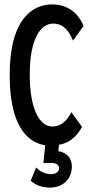

<svg xmlns="http://www.w3.org/2000/svg" viewBox="-20 -650 415 871"><path d="M206 201C270 201 306 158 306 105C306 68 284 42 245 36L247 7C292 -1 325 -26 352 -74L304 -141C282 -99 255 -76 218 -76C161 -76 115 -151 115 -312C115 -478 166 -543 221 -543C255 -543 287 -526 311 -466L359 -532C335 -592 286 -630 216 -630C130 -630 23 -566 24 -308C24 -93 95 -5 185 9L177 89H212C234 89 248 97 248 113C248 130 232 140 213 140C188 140 166 132 144 110L119 170C146 193 176 201 206 201Z"/></svg>

Font: Inconsolata Condensed
Style: Bold
Weight: 700
Width: 3
Monospace: yes
Designer: Raph Levien, Cyreal, Brenton Simpson
Foundry: Raph Levien, Cyreal, Google
Version: Version 3.100